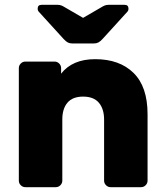

<svg xmlns="http://www.w3.org/2000/svg" viewBox="-20 -775 684 795"><path d="M58 0ZM564 0H438Q427 0 419 -8Q411 -16 411 -27V-280Q411 -324 389.5 -349.5Q368 -375 324 -375Q281 -375 259.5 -350Q238 -325 238 -280V-27Q238 -16 230 -8Q222 0 211 0H85Q74 0 66 -8Q58 -16 58 -27V-493Q58 -504 66 -512Q74 -520 85 -520H206Q217 -520 225 -512Q233 -504 233 -493V-470Q280 -530 374 -530Q475 -530 533 -473Q591 -416 591 -302V-27Q591 -16 583 -8Q575 0 564 0ZM243 -614 141 -726Q136 -731 136 -739Q136 -755 152 -755H219Q228 -755 235 -752Q242 -749 250 -744L324 -701L398 -744Q406 -749 413 -752Q420 -755 429 -755H496Q512 -755 512 -739Q512 -731 507 -726L405 -614Q395 -603 387 -599Q379 -595 368 -595H280Q269 -595 261 -599Q253 -603 243 -614Z"/></svg>

Font: Hezaedrus
Style: Bold
Weight: 700
Designer: Hubert & Fischer
Foundry: Hubert & Fischer
Version: Version 1.10;September 3, 2019;FontCreator 11.5.0.2425 64-bi